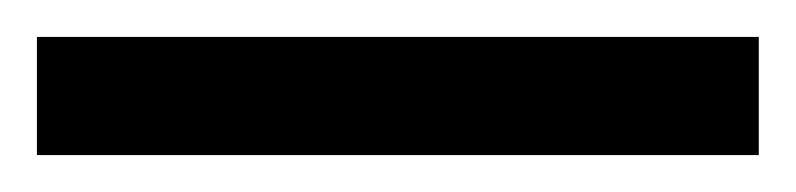

<svg xmlns="http://www.w3.org/2000/svg" viewBox="-24 65 431 104"><path d="M387 85V149H-4V85Z"/></svg>

Font: Almarai ExtraBold
Style: Regular
Weight: 800
Designer: Boutros International 2019
Foundry: Created by Boutros International 2019
Version: Version 1.10